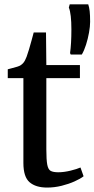

<svg xmlns="http://www.w3.org/2000/svg" viewBox="-20 -836 426 866"><path d="M192.5 10Q141.5 10 113.5 -14Q85.5 -38 85.5 -101V-483.5H15V-523.5Q24 -526 35.8 -529Q47.5 -532 58 -535.2Q68.5 -538.5 73.5 -542Q80 -546.5 84.5 -551.5Q89 -556.5 92.8 -563.8Q96.5 -571 100 -580Q104.5 -592 110.8 -613Q117 -634 122.8 -655.2Q128.5 -676.5 132 -689.5H187.5L189 -542.5H340.5V-483.5H189V-162.5Q189 -115 193.2 -93Q197.5 -71 209 -65Q220.5 -59 243 -59Q268 -59 297.8 -66.2Q327.5 -73.5 343 -80.5L357 -41Q342.5 -29.5 316.2 -17.8Q290 -6 257.8 2Q225.5 10 192.5 10ZM349 -590H299L296 -596.5Q299 -617.5 300.5 -644.8Q302 -672 302 -703.5Q302 -738 299.2 -762.8Q296.5 -787.5 290.5 -802L294.5 -816.5H378Q382.5 -803.5 384.5 -785.5Q386.5 -767.5 386.5 -737.5Q386.5 -716.5 381.5 -688.8Q376.5 -661 368 -634.2Q359.5 -607.5 349 -590Z"/></svg>

Font: Merriweather 48pt
Style: Regular
Weight: 400
Version: Version 2.100